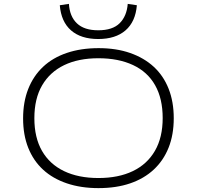

<svg xmlns="http://www.w3.org/2000/svg" viewBox="-20 -961 1014 989"><path d="M487 8Q397 8 324.5 -16.5Q252 -41 202 -87Q152 -133 125.5 -199.5Q99 -266 99 -351Q99 -436 125.5 -503Q152 -570 202 -617Q252 -664 324.5 -688.5Q397 -713 488 -713Q579 -713 650.5 -688Q722 -663 772 -617Q822 -571 848.5 -504Q875 -437 875 -352Q875 -267 848.5 -200.5Q822 -134 772 -87.5Q722 -41 650.5 -16.5Q579 8 487 8ZM487 -44Q590 -44 664 -79.5Q738 -115 778 -184Q818 -253 818 -353Q818 -453 779 -522Q740 -591 665 -626Q590 -661 487 -661Q384 -661 310.5 -625.5Q237 -590 197 -521.5Q157 -453 157 -352Q157 -252 196.5 -183.5Q236 -115 310 -79.5Q384 -44 487 -44ZM486 -760Q397 -760 346 -804.5Q295 -849 288 -934L335 -941Q339 -876 376.5 -840.5Q414 -805 486 -805Q560 -805 596.5 -841.5Q633 -878 638 -941L685 -934Q678 -849 626.5 -804.5Q575 -760 486 -760Z"/></svg>

Font: Nunito Sans 7pt Expanded ExtraLight
Style: Regular
Weight: 250
Width: 7
Designer: Vernon Adams
Foundry: Vernon Adams
Version: Version 3.101;gftools[0.9.27]